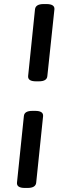

<svg xmlns="http://www.w3.org/2000/svg" viewBox="-20 -790 340 949"><path d="M158 -388Q117 -388 119 -414L153 -744Q156 -770 196 -770H209Q251 -770 249 -744L214 -414Q212 -388 172 -388ZM103 139Q61 139 64 112L98 -216Q100 -242 140 -242H154Q195 -242 193 -216L159 112Q157 139 116 139Z"/></svg>

Font: Asap Expanded Expanded SemiBold
Style: Italic
Weight: 600
Width: 7
Italic angle: -6°
Designer: Pablo Cosgaya
Foundry: Omnibus-Type
Version: Version 3.001; ttfautohint (v1.8.4.7-5d5b)